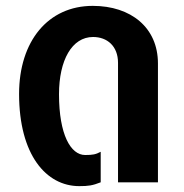

<svg xmlns="http://www.w3.org/2000/svg" viewBox="-20 -621 626 654"><path d="M250 13C281 13 295 11 323 0V-104C306 -95 296 -93 270 -93C221 -93 181 -162 181 -300C181 -416 225 -495 297 -495C345 -495 382 -464 382 -407V0H518V-405C518 -527 426 -601 296 -601C144 -601 45 -481 45 -301C45 -94 137 13 250 13Z"/></svg>

Font: Vanilla Cream ExtraBold
Style: Regular
Weight: 800
Designer: Jeremy Tribby, Jinavaṁso
Foundry: Tribby Type
Version: Version 1.422;Glyphs 3.1.2 (3151)